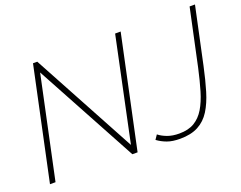

<svg xmlns="http://www.w3.org/2000/svg" viewBox="-113 -920 1430 1141"><g transform="rotate(-20 602.5 -349.5)"><path d="M181 -710H208L562 -55L700 -709H735L584 0H551L202 -644L65 0H30ZM850 11Q802 11 769 -1Q736 -13 709 -33L728 -61Q749 -44 781 -32Q813 -20 856 -20Q914 -20 952 -43Q990 -66 1015.5 -108.5Q1041 -151 1059 -211.5Q1077 -272 1094 -349L1171 -709H1205L1128 -349Q1110 -265 1090 -198.5Q1070 -132 1040.5 -85Q1011 -38 965 -13.5Q919 11 850 11Z"/></g></svg>

Font: Raleway Thin ExtraLight
Style: Italic
Weight: 250
Italic angle: -12°
Version: Version 4.026